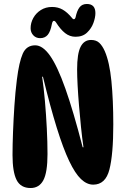

<svg xmlns="http://www.w3.org/2000/svg" viewBox="-20 -939 633 966"><path d="M157 -711Q195 -711 232 -658.5Q269 -606 309 -493Q349 -380 396 -198H400Q393 -246 387.5 -300Q382 -354 377.5 -408Q373 -462 370.5 -509Q368 -556 368 -590Q368 -669 385.5 -703.5Q403 -738 438 -738Q464 -738 479.5 -723.5Q495 -709 507 -682Q531 -627 540.5 -531.5Q550 -436 550 -313Q550 -162 530.5 -86Q511 -10 449 -10Q417 -10 387.5 -38Q358 -66 328 -129Q298 -192 265.5 -296.5Q233 -401 196 -553H192Q200 -499 206 -431Q212 -363 215.5 -293Q219 -223 219 -164Q219 -71 198 -32Q177 7 134 7Q84 7 63.5 -33.5Q43 -74 43 -159Q43 -209 45.5 -274Q48 -339 52.5 -407.5Q57 -476 65 -539Q76 -627 94.5 -669Q113 -711 157 -711ZM242 -904Q272 -904 295.5 -890.5Q319 -877 342 -849Q348 -841 353 -842.5Q358 -844 360 -851Q367 -885 380 -902Q393 -919 417 -919Q460 -919 460 -873Q460 -851 450 -823.5Q440 -796 418 -775Q396 -754 360 -754Q331 -754 307.5 -772.5Q284 -791 262 -826Q256 -835 250 -834Q244 -833 241 -818Q234 -780 220 -763.5Q206 -747 182 -747Q161 -747 147.5 -761.5Q134 -776 134 -797Q134 -824 147.5 -848.5Q161 -873 185.5 -888.5Q210 -904 242 -904Z"/></svg>

Font: DynaPuff Condensed Medium
Style: Regular
Weight: 500
Width: 3
Designer: Toshi Omagari, Jennifer Daniel
Foundry: Google Fonts
Version: Version 2.000; ttfautohint (v1.8.4.7-5d5b)